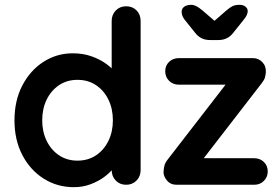

<svg xmlns="http://www.w3.org/2000/svg" viewBox="-20 -766 1152 796"><path d="M503 -740Q529 -740 546 -723Q563 -706 563 -679V-61Q563 -35 546 -17.5Q529 0 503 0Q477 0 460 -17.5Q443 -35 443 -61V-110L465 -101Q465 -88 451 -69.5Q437 -51 413 -33Q389 -15 356.5 -2.5Q324 10 286 10Q217 10 161 -25.5Q105 -61 72.5 -123.5Q40 -186 40 -267Q40 -349 72.5 -411.5Q105 -474 160 -509.5Q215 -545 282 -545Q325 -545 361 -532Q397 -519 423.5 -499Q450 -479 464.5 -458.5Q479 -438 479 -424L443 -411V-679Q443 -705 460 -722.5Q477 -740 503 -740ZM301 -100Q345 -100 378 -122Q411 -144 429.5 -182Q448 -220 448 -267Q448 -315 429.5 -353Q411 -391 378 -413Q345 -435 301 -435Q258 -435 225 -413Q192 -391 173.5 -353Q155 -315 155 -267Q155 -220 173.5 -182Q192 -144 225 -122Q258 -100 301 -100ZM1034 -110Q1058 -110 1074 -94.5Q1090 -79 1090 -55Q1090 -32 1074 -16Q1058 0 1034 0H712Q687 0 672 -18Q657 -36 658 -54Q659 -69 662 -80.5Q665 -92 677 -107L926 -429L924 -415H721Q697 -415 681 -431Q665 -447 665 -471Q665 -494 681 -509.5Q697 -525 721 -525H1029Q1052 -525 1068 -508Q1084 -491 1082 -465Q1081 -455 1078.5 -445Q1076 -435 1065 -421L820 -104V-110ZM850 -600Q812 -600 789 -630L745 -685Q733 -701 733 -717Q733 -730 743.5 -738Q754 -746 774 -746Q792 -746 819 -723L884 -667L858 -670L919 -723Q933 -735 944 -740.5Q955 -746 974 -746Q988 -746 997.5 -738.5Q1007 -731 1007 -720Q1007 -713 1003.5 -704.5Q1000 -696 991 -685L947 -630Q924 -600 886 -600Z"/></svg>

Font: zvoove
Style: Bold
Weight: 700
Designer: Vernon Adams (Nunito) & Andrew Paglinawan (Quicksand)
Foundry: zvoove
Version: Version 3.006